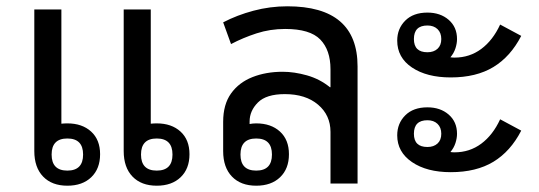

<svg xmlns="http://www.w3.org/2000/svg" viewBox="-20 -583 1714 610"><path d="M194 7Q145 7 117 -22Q89 -51 89 -103V-553H175V-190Q184 -191 194 -191Q241 -191 269.5 -165Q298 -139 298 -93Q298 -47 270 -20Q242 7 194 7ZM478 7Q429 7 401 -22Q373 -51 373 -103V-553H459V-190Q468 -191 478 -191Q525 -191 553.5 -165Q582 -139 582 -93Q582 -47 554 -20Q526 7 478 7ZM194 -41Q244 -41 244 -92Q244 -143 194 -143Q144 -143 144 -92Q144 -41 194 -41ZM478 -41Q528 -41 528 -92Q528 -143 478 -143Q428 -143 428 -92Q428 -41 478 -41Z M794 7Q745 7 717 -22Q689 -51 689 -103V-196Q689 -251 714 -286Q739 -321 782 -338Q825 -355 878 -355Q915 -355 955.5 -343.5Q996 -332 1028 -306H1030V-363Q1030 -424 997.5 -457.5Q965 -491 886 -491Q838 -491 795 -477Q752 -463 714 -443L689 -512Q733 -535 785.5 -549Q838 -563 893 -563Q1116 -563 1116 -372V0H1030V-164Q1030 -217 990.5 -250.5Q951 -284 885 -284Q826 -284 799.5 -257.5Q773 -231 773 -197V-189Q783 -191 794 -191Q841 -191 869.5 -165Q898 -139 898 -93Q898 -47 870 -20Q842 7 794 7ZM794 -41Q844 -41 844 -92Q844 -143 794 -143Q744 -143 744 -92Q744 -41 794 -41Z M1412 -337Q1336 -337 1289 -368.5Q1242 -400 1242 -454Q1242 -492 1267.5 -517.5Q1293 -543 1338 -543Q1379 -543 1405.5 -520Q1432 -497 1432 -459Q1432 -445 1427 -429.5Q1422 -414 1411 -401Q1417 -400 1424 -400Q1472 -400 1509 -427.5Q1546 -455 1569 -505L1636 -469Q1602 -403 1547.5 -370Q1493 -337 1412 -337ZM1338 -417Q1358 -417 1370 -428Q1382 -439 1382 -459Q1382 -479 1370 -490.5Q1358 -502 1338 -502Q1295 -502 1295 -459Q1295 -417 1338 -417ZM1412 -36Q1336 -36 1289 -68Q1242 -100 1242 -153Q1242 -191 1267.5 -216.5Q1293 -242 1338 -242Q1379 -242 1405.5 -219Q1432 -196 1432 -158Q1432 -144 1427 -128.5Q1422 -113 1411 -100Q1417 -99 1424 -99Q1472 -99 1509 -126.5Q1546 -154 1569 -204L1636 -168Q1602 -102 1547.5 -69Q1493 -36 1412 -36ZM1338 -116Q1358 -116 1370 -127Q1382 -138 1382 -158Q1382 -178 1370 -189.5Q1358 -201 1338 -201Q1295 -201 1295 -158Q1295 -116 1338 -116Z"/></svg>

Font: Noto Sans Thai Looped
Style: Regular
Weight: 400
Designer: Sasikarn Vongin, Ben Mitchell
Foundry: The Fontpad Ltd
Version: Version 1.001; ttfautohint (v1.8.4.7-5d5b)